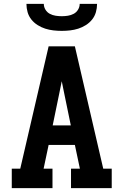

<svg xmlns="http://www.w3.org/2000/svg" viewBox="-20 -975 640 995"><path d="M41 0V-101H85L232 -735H368L515 -101H559V0H348V-101H394L368 -224H232L206 -101H252V0ZM347 -325 313 -490Q310 -506 306.5 -522Q303 -538 300 -554Q297 -538 293.5 -522Q290 -506 287 -490L253 -325ZM300 -815Q278 -815 256.5 -817.5Q235 -820 214.5 -826.5Q194 -833 175 -845Q156 -857 142.5 -874Q129 -891 123 -912Q117 -933 117 -955H207Q207 -939 215.5 -925Q224 -911 238 -903.5Q252 -896 268 -893.5Q284 -891 300 -891Q316 -891 332 -893.5Q348 -896 362 -903.5Q376 -911 384.5 -925Q393 -939 393 -955H483Q483 -933 477 -912Q471 -891 457.5 -874Q444 -857 425 -845Q406 -833 385.5 -826.5Q365 -820 343.5 -817.5Q322 -815 300 -815Z"/></svg>

Font: Iosevka Plex Etoile
Style: Bold
Weight: 700
Designer: Belleve Invis
Foundry: Belleve Invis
Version: Version 25.1.1; ttfautohint (v1.8.4)